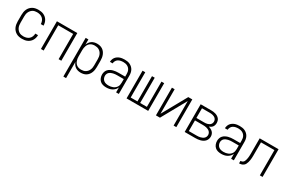

<svg xmlns="http://www.w3.org/2000/svg" viewBox="116 -1756 4717 3181"><g transform="rotate(30 2475.0 -166.0)"><path d="M271 12Q243 12 215 6.5Q187 1 162.5 -13Q138 -27 119 -48Q100 -69 88.5 -95Q77 -121 72.5 -149Q68 -177 68 -205V-325Q68 -353 72.5 -381Q77 -409 88.5 -435Q100 -461 119 -482Q138 -503 162.5 -517Q187 -531 215 -536.5Q243 -542 271 -542Q297 -542 323 -538Q349 -534 372.5 -523Q396 -512 415.5 -495Q435 -478 448 -455.5Q461 -433 467.5 -408Q474 -383 474 -357V-356H422Q422 -385 411 -413Q400 -441 378.5 -460Q357 -479 328.5 -487Q300 -495 271 -495Q250 -495 228.5 -490.5Q207 -486 189 -474.5Q171 -463 157 -446Q143 -429 134.5 -409Q126 -389 123 -368Q120 -347 120 -325V-205Q120 -183 123 -162Q126 -141 134.5 -121Q143 -101 157 -84Q171 -67 189 -55.5Q207 -44 228.5 -39.5Q250 -35 271 -35Q300 -35 328.5 -43Q357 -51 378.5 -70Q400 -89 411 -117Q422 -145 422 -174H474V-173Q474 -147 467.5 -122Q461 -97 448 -74.5Q435 -52 415.5 -35Q396 -18 372.5 -7Q349 4 323 8Q297 12 271 12Z M630 0V-530H1020V0H968V-483H682V0Z M1180 210V-530H1232V-431Q1241 -455 1256.5 -477Q1272 -499 1294 -514Q1316 -529 1342 -535.5Q1368 -542 1394 -542Q1421 -542 1448 -536Q1475 -530 1498 -515Q1521 -500 1537.5 -478.5Q1554 -457 1564 -431.5Q1574 -406 1578 -379Q1582 -352 1582 -325V-205Q1582 -178 1578 -151Q1574 -124 1564 -98.5Q1554 -73 1537.5 -51.5Q1521 -30 1498 -15Q1475 0 1448 6Q1421 12 1394 12Q1368 12 1342 5.5Q1316 -1 1294 -16Q1272 -31 1256.5 -53Q1241 -75 1232 -99V210ZM1376 -35Q1398 -35 1419.5 -39.5Q1441 -44 1459.5 -55.5Q1478 -67 1492 -83.5Q1506 -100 1514.5 -120Q1523 -140 1526.5 -161.5Q1530 -183 1530 -205V-325Q1530 -347 1526.5 -368.5Q1523 -390 1514.5 -410Q1506 -430 1492 -446.5Q1478 -463 1459.5 -474.5Q1441 -486 1419.5 -490.5Q1398 -495 1376 -495Q1355 -495 1334 -490Q1313 -485 1295.5 -473.5Q1278 -462 1265.5 -445Q1253 -428 1245.5 -408Q1238 -388 1235 -367Q1232 -346 1232 -325V-205Q1232 -184 1235 -163Q1238 -142 1245.5 -122Q1253 -102 1265.5 -85Q1278 -68 1295.5 -56.5Q1313 -45 1334 -40Q1355 -35 1376 -35Z M1883 12Q1851 12 1819.5 4Q1788 -4 1764.5 -25.5Q1741 -47 1729.5 -78Q1718 -109 1718 -141Q1718 -167 1726 -192.5Q1734 -218 1751.5 -237.5Q1769 -257 1792.5 -269.5Q1816 -282 1841 -289Q1866 -296 1892 -298.5Q1918 -301 1944 -301H2068V-352Q2068 -371 2064.5 -390Q2061 -409 2052 -426.5Q2043 -444 2029 -457.5Q2015 -471 1997.5 -479.5Q1980 -488 1961 -491.5Q1942 -495 1922 -495Q1897 -495 1872 -490Q1847 -485 1825.5 -471.5Q1804 -458 1791.5 -435Q1779 -412 1778 -387H1726Q1727 -410 1734 -433Q1741 -456 1755 -474.5Q1769 -493 1788.5 -506.5Q1808 -520 1830 -528Q1852 -536 1875.5 -539Q1899 -542 1922 -542Q1948 -542 1974 -538Q2000 -534 2023.5 -522.5Q2047 -511 2066.5 -493Q2086 -475 2098 -452Q2110 -429 2115 -403.5Q2120 -378 2120 -352V0H2068V-94Q2057 -68 2037.5 -47Q2018 -26 1993 -12.5Q1968 1 1940 6.5Q1912 12 1883 12ZM1901 -35Q1922 -35 1943 -38.5Q1964 -42 1983.5 -50Q2003 -58 2020 -72Q2037 -86 2048 -103.5Q2059 -121 2063.5 -142Q2068 -163 2068 -184V-254H1944Q1925 -254 1906 -252.5Q1887 -251 1868 -246.5Q1849 -242 1831.5 -234.5Q1814 -227 1799.5 -214.5Q1785 -202 1777.5 -183.5Q1770 -165 1770 -146Q1770 -122 1780 -99Q1790 -76 1809 -61Q1828 -46 1852.5 -40.5Q1877 -35 1901 -35Z M2268 0V-530H2320V-47H2449V-530H2501V-47H2630V-530H2682V0Z M2830 0V-530H2882V-61L3143 -530H3220V0H3168V-469L2907 0Z M3380 0V-530H3581Q3603 -530 3624.5 -527.5Q3646 -525 3667 -518.5Q3688 -512 3707 -500.5Q3726 -489 3740 -472.5Q3754 -456 3760 -434.5Q3766 -413 3766 -392Q3766 -373 3761 -354Q3756 -335 3745 -320Q3734 -305 3718 -294.5Q3702 -284 3684 -277Q3706 -270 3726.5 -259Q3747 -248 3763 -231.5Q3779 -215 3786.5 -193Q3794 -171 3794 -148Q3794 -124 3785.5 -100.5Q3777 -77 3760.5 -59Q3744 -41 3722.5 -29.5Q3701 -18 3677.5 -11.5Q3654 -5 3630 -2.5Q3606 0 3581 0ZM3432 -298H3581Q3597 -298 3612 -299.5Q3627 -301 3641.5 -305Q3656 -309 3670 -316.5Q3684 -324 3694 -335Q3704 -346 3709.5 -360.5Q3715 -375 3715 -391Q3715 -406 3709.5 -420.5Q3704 -435 3694 -446Q3684 -457 3670 -464.5Q3656 -472 3641.5 -476Q3627 -480 3611.5 -481.5Q3596 -483 3581 -483H3432ZM3432 -47H3581Q3599 -47 3617 -48.5Q3635 -50 3652 -54.5Q3669 -59 3685.5 -66.5Q3702 -74 3715 -86Q3728 -98 3735 -114.5Q3742 -131 3742 -149Q3742 -167 3735 -183.5Q3728 -200 3715 -212.5Q3702 -225 3685.5 -232.5Q3669 -240 3652 -244Q3635 -248 3617 -249.5Q3599 -251 3581 -251H3432Z M4083 12Q4051 12 4019.5 4Q3988 -4 3964.5 -25.5Q3941 -47 3929.5 -78Q3918 -109 3918 -141Q3918 -167 3926 -192.5Q3934 -218 3951.5 -237.5Q3969 -257 3992.5 -269.5Q4016 -282 4041 -289Q4066 -296 4092 -298.5Q4118 -301 4144 -301H4268V-352Q4268 -371 4264.5 -390Q4261 -409 4252 -426.5Q4243 -444 4229 -457.5Q4215 -471 4197.5 -479.5Q4180 -488 4161 -491.5Q4142 -495 4122 -495Q4097 -495 4072 -490Q4047 -485 4025.5 -471.5Q4004 -458 3991.5 -435Q3979 -412 3978 -387H3926Q3927 -410 3934 -433Q3941 -456 3955 -474.5Q3969 -493 3988.5 -506.5Q4008 -520 4030 -528Q4052 -536 4075.5 -539Q4099 -542 4122 -542Q4148 -542 4174 -538Q4200 -534 4223.5 -522.5Q4247 -511 4266.5 -493Q4286 -475 4298 -452Q4310 -429 4315 -403.5Q4320 -378 4320 -352V0H4268V-94Q4257 -68 4237.5 -47Q4218 -26 4193 -12.5Q4168 1 4140 6.5Q4112 12 4083 12ZM4101 -35Q4122 -35 4143 -38.5Q4164 -42 4183.5 -50Q4203 -58 4220 -72Q4237 -86 4248 -103.5Q4259 -121 4263.5 -142Q4268 -163 4268 -184V-254H4144Q4125 -254 4106 -252.5Q4087 -251 4068 -246.5Q4049 -242 4031.5 -234.5Q4014 -227 3999.5 -214.5Q3985 -202 3977.5 -183.5Q3970 -165 3970 -146Q3970 -122 3980 -99Q3990 -76 4009 -61Q4028 -46 4052.5 -40.5Q4077 -35 4101 -35Z M4818 0V-483H4561V-269Q4561 -248 4561 -226Q4561 -204 4559.5 -182.5Q4558 -161 4554.5 -139.5Q4551 -118 4545 -97Q4539 -76 4529 -56.5Q4519 -37 4501.5 -24Q4484 -11 4463 -5.5Q4442 0 4420 0V-47Q4433 -47 4446 -51Q4459 -55 4469 -64Q4479 -73 4485 -85.5Q4491 -98 4494.5 -110.5Q4498 -123 4500.5 -136Q4503 -149 4505 -162.5Q4507 -176 4507.5 -189Q4508 -202 4508.5 -215.5Q4509 -229 4509 -242.5Q4509 -256 4509 -269V-530H4870V0Z"/></g></svg>

Font: Lode Dark
Style: Regular
Weight: 400
Monospace: yes
Designer: Belleve Invis
Foundry: Belleve Invis
Version: Version 29.2.0; ttfautohint (v1.8.3)